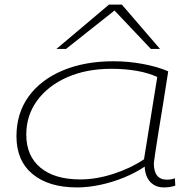

<svg xmlns="http://www.w3.org/2000/svg" viewBox="-20 -810 840 840"><path d="M697 10Q660 10 637.5 -14Q615 -38 613 -81Q573 -54 523 -33.5Q473 -13 419.5 -1.5Q366 10 317 10Q193 10 122.5 -48.5Q52 -107 52 -214Q52 -314 105 -387.5Q158 -461 254 -501.5Q350 -542 477 -542Q542 -542 606 -530Q670 -518 716 -498Q706 -431 694.5 -361.5Q683 -292 673.5 -233Q664 -174 658.5 -136.5Q653 -99 653 -96Q653 -24 710 -24Q730 -24 745 -30L747 2Q725 10 697 10ZM610 -113 668 -473Q630 -491 578.5 -500Q527 -509 467 -509Q358 -509 274 -472Q190 -435 142.5 -370Q95 -305 95 -221Q95 -128 157 -76.5Q219 -25 331 -25Q401 -25 476.5 -49.5Q552 -74 610 -113ZM227 -596 457 -790H513L680 -596H640L481 -764L269 -596Z"/></svg>

Font: Georama ExtraExtended ExtraLight
Style: Italic
Weight: 200
Width: 8
Italic angle: -9°
Designer: Jean-Baptiste Levee
Foundry: Production Type
Version: Version 1.000